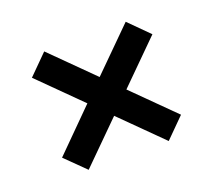

<svg xmlns="http://www.w3.org/2000/svg" viewBox="-77 -636 657 589"><g transform="rotate(-20 251.5 -341.5)"><path d="M447 -472 314 -340 445 -210 382 -147 251 -277 121 -148 57 -211 187 -341 54 -473 117 -536 250 -404 383 -536Z"/></g></svg>

Font: Hind Medium
Style: Regular
Weight: 500
Designer: Manushi Parikh, Satya Rajpurohit
Foundry: Indian Type Foundry
Version: Version 1.201;PS 1.0;hotconv 1.0.78;makeotf.lib2.5.61930; tt